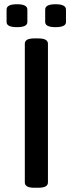

<svg xmlns="http://www.w3.org/2000/svg" viewBox="-20 -883 342 905"><path d="M143 2Q118 2 107.5 -4.5Q97 -11 97 -23V-677Q97 -689 107.5 -695.5Q118 -702 143 -702H159Q184 -702 195 -695.5Q206 -689 206 -677V-23Q206 -11 195 -4.5Q184 2 159 2ZM242 -755Q193 -755 193 -779V-838Q193 -863 242 -863Q291 -863 291 -838V-779Q291 -755 242 -755ZM60 -755Q11 -755 11 -779V-838Q11 -863 60 -863Q109 -863 109 -838V-779Q109 -755 60 -755Z"/></svg>

Font: Asap Semi Expanded Medium
Style: Regular
Weight: 500
Width: 6
Designer: Pablo Cosgaya
Foundry: Omnibus-Type
Version: Version 3.001; ttfautohint (v1.8.4.7-5d5b)